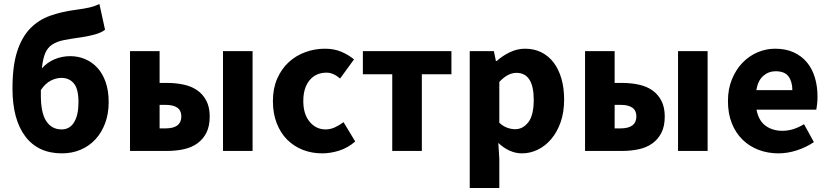

<svg xmlns="http://www.w3.org/2000/svg" viewBox="-20 -750 4119 954"><path d="M288 12Q169 12 105.5 -72.5Q42 -157 42 -310Q42 -422 65 -493.5Q88 -565 129.5 -608Q171 -651 228.5 -671.5Q286 -692 355 -701Q400 -707 425.5 -713Q451 -719 474 -730L502 -602Q482 -587 450.5 -578.5Q419 -570 386 -565Q334 -558 298.5 -551Q263 -544 240 -529Q217 -514 205 -486.5Q193 -459 188 -410Q214 -440 251 -455.5Q288 -471 329 -471Q368 -471 402.5 -456.5Q437 -442 463.5 -413.5Q490 -385 505 -342Q520 -299 520 -242Q520 -185 502.5 -138Q485 -91 454 -57.5Q423 -24 380.5 -6Q338 12 288 12ZM286 -107Q327 -107 348.5 -143Q370 -179 370 -242Q370 -308 347 -335.5Q324 -363 285 -363Q259 -363 232.5 -349.5Q206 -336 183 -303V-275Q183 -189 210 -148Q237 -107 286 -107Z M626 0V-496H773V-338H809Q854 -338 893 -329.5Q932 -321 960.5 -301Q989 -281 1005.5 -249Q1022 -217 1022 -171Q1022 -123 1005.5 -90.5Q989 -58 960.5 -37.5Q932 -17 893 -8.5Q854 0 809 0ZM773 -112H802Q881 -112 881 -172Q881 -229 802 -229H773ZM1088 0V-496H1235V0Z M1581 12Q1529 12 1484.5 -5.5Q1440 -23 1407 -56Q1374 -89 1355 -137.5Q1336 -186 1336 -248Q1336 -310 1357 -358.5Q1378 -407 1413.5 -440Q1449 -473 1496 -490.5Q1543 -508 1594 -508Q1640 -508 1675.5 -493Q1711 -478 1739 -455L1670 -360Q1635 -389 1603 -389Q1549 -389 1518 -351Q1487 -313 1487 -248Q1487 -183 1518.5 -145Q1550 -107 1598 -107Q1622 -107 1644.5 -117.5Q1667 -128 1687 -143L1745 -47Q1708 -15 1665 -1.5Q1622 12 1581 12Z M1929 0V-381H1783V-496H2223V-381H2076V0Z M2314 184V-496H2434L2444 -447H2448Q2477 -473 2513.5 -490.5Q2550 -508 2589 -508Q2634 -508 2670 -490Q2706 -472 2731 -439Q2756 -406 2769.5 -359.5Q2783 -313 2783 -256Q2783 -192 2765.5 -142.5Q2748 -93 2718.5 -58.5Q2689 -24 2651.5 -6Q2614 12 2574 12Q2542 12 2512 -1.5Q2482 -15 2456 -40L2461 39V184ZM2540 -108Q2578 -108 2605 -142.5Q2632 -177 2632 -254Q2632 -388 2546 -388Q2503 -388 2461 -343V-140Q2481 -122 2501 -115Q2521 -108 2540 -108Z M2887 0V-496H3034V-338H3070Q3115 -338 3154 -329.5Q3193 -321 3221.5 -301Q3250 -281 3266.5 -249Q3283 -217 3283 -171Q3283 -123 3266.5 -90.5Q3250 -58 3221.5 -37.5Q3193 -17 3154 -8.5Q3115 0 3070 0ZM3034 -112H3063Q3142 -112 3142 -172Q3142 -229 3063 -229H3034ZM3349 0V-496H3496V0Z M3848 12Q3795 12 3749 -5.5Q3703 -23 3669 -56.5Q3635 -90 3616 -138Q3597 -186 3597 -248Q3597 -308 3617 -356.5Q3637 -405 3669.5 -438.5Q3702 -472 3744 -490Q3786 -508 3831 -508Q3884 -508 3923.5 -490Q3963 -472 3989.5 -440Q4016 -408 4029 -364.5Q4042 -321 4042 -270Q4042 -250 4040 -232Q4038 -214 4036 -205H3739Q3749 -151 3783.5 -125.5Q3818 -100 3868 -100Q3921 -100 3975 -133L4024 -44Q3986 -18 3939.5 -3Q3893 12 3848 12ZM3738 -302H3917Q3917 -344 3898 -370Q3879 -396 3834 -396Q3799 -396 3772.5 -373Q3746 -350 3738 -302Z"/></svg>

Font: hySource Sans Pro
Style: Bold
Weight: 700
Designer: Paul D. Hunt
Foundry: Adobe Systems Incorporated
Version: Version 2.021;PS 2.000;hotconv 1.0.86;makeotf.lib2.5.63406